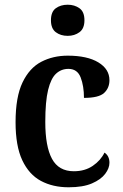

<svg xmlns="http://www.w3.org/2000/svg" viewBox="-20 -784 520 814"><path d="M271 10Q204 10 153.5 -17Q103 -44 74.5 -104.5Q46 -165 46 -266Q46 -373 75.5 -434.5Q105 -496 155 -522Q205 -548 267 -548Q350 -548 397 -519.5Q444 -491 444 -444Q444 -411 421.5 -390Q399 -369 336 -369Q336 -419 322 -455.5Q308 -492 270 -492Q240 -492 218 -472Q196 -452 184 -403Q172 -354 172 -267Q172 -163 200.5 -110.5Q229 -58 293 -58Q340 -58 373.5 -81Q407 -104 423 -137Q444 -123 444 -94Q444 -71 426 -47Q408 -23 370 -6.5Q332 10 271 10ZM267 -632Q237 -632 216.5 -647.5Q196 -663 196 -698Q196 -734 216.5 -749Q237 -764 267 -764Q296 -764 317 -749Q338 -734 338 -698Q338 -663 317 -647.5Q296 -632 267 -632Z"/></svg>

Font: Noto Serif Sinhala SemiCondensed SemiBold
Style: Regular
Weight: 600
Width: 4
Designer: Jelle Bosma - Monotype Design Team
Foundry: Monotype Imaging Inc.
Version: Version 2.007; ttfautohint (v1.8.4.7-5d5b)